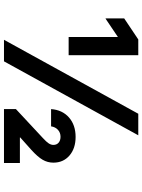

<svg xmlns="http://www.w3.org/2000/svg" viewBox="105 -820 715 965"><g transform="rotate(90 462.5 -337.5)"><path d="M165.8 -325V-572.5L74.2 -510.8H72.5V-604.2L178.3 -675H257.5V-325ZM528.3 0V-60L673.3 -195Q693.3 -213.3 700.8 -225Q708.3 -236.7 708.3 -248.3Q708.3 -265 697.1 -274.6Q685.8 -284.2 667.5 -284.2Q646.7 -284.2 632.5 -271.2Q618.3 -258.3 615 -236.7H528.3Q532.5 -293.3 570.4 -326.7Q608.3 -360 668.3 -360Q725.8 -360 761.7 -329.2Q797.5 -298.3 797.5 -248.3Q797.5 -219.2 782.9 -194.2Q768.3 -169.2 733.3 -137.5L670.8 -81.7V-80H799.2V0ZM180 0 551.7 -675H660L288.3 0Z"/></g></svg>

Font: Funnel Sans Light
Style: Bold
Weight: 700
Version: Version 1.000